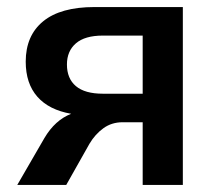

<svg xmlns="http://www.w3.org/2000/svg" viewBox="-20 -525 610 545"><path d="M29 0 106 -133Q136 -184 182 -202Q119 -213 86 -250.5Q53 -288 53 -350Q53 -424 102.5 -464.5Q152 -505 248 -505H499V0H385V-178H328Q297 -178 273.5 -161Q250 -144 234 -117L168 0ZM272 -259H385V-424H272Q221 -424 195.5 -402Q170 -380 170 -342Q170 -302 195.5 -280.5Q221 -259 272 -259Z"/></svg>

Font: MulishBold
Style: Bold
Weight: 700
Designer: Vernon Adams
Foundry: Vernon Adams
Version: Version 3.602; ttfautohint (v1.8.3)